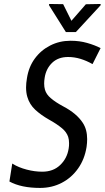

<svg xmlns="http://www.w3.org/2000/svg" viewBox="-20 -923 519 953"><path d="M293.9 -395Q360.8 -359.9 391.1 -313Q412.6 -280.3 412.6 -232.4Q412.6 -213.9 409.7 -193.4Q399.9 -132.3 367.7 -86.9Q335.4 -41 286.6 -15.6Q262.2 -2.9 235.4 3.4Q208.5 9.8 178.7 9.8Q85.4 9.8 26.9 -22V-22.9L40.5 -109.4V-111.3L42 -110.4Q71.8 -91.8 112.8 -81.1Q152.3 -70.8 189 -70.8H189.5H189.9Q244.1 -70.8 278.3 -103.5Q313 -136.2 320.8 -185.5Q323.2 -199.7 322.8 -212.4Q322.8 -230 318.4 -243.7Q310.5 -267.1 288.1 -286.1Q261.7 -308.1 223.6 -329.1Q183.1 -352.1 154.8 -378.4Q126.5 -404.8 115.7 -441.9Q109.4 -462.4 109.4 -489.3Q109.4 -510.3 113.8 -535.2Q122.6 -591.3 152.8 -632.3Q183.1 -673.8 229.5 -697.3Q275.4 -720.7 330.1 -720.7H330.6Q331.1 -720.7 331.5 -720.7Q374.5 -720.7 412.1 -710Q450.2 -699.2 478.5 -684.6H479.5L479 -683.6L439.9 -606L439 -605L438 -605.5Q409.7 -621.6 379.4 -630.9Q349.1 -640.1 317.9 -640.1Q269 -640.1 238.8 -611.3Q208.5 -582 201.7 -537.1Q199.2 -521.5 199.2 -508.3Q199.2 -491.2 203.1 -478Q210 -454.1 231.9 -436Q253.9 -416.5 293.9 -395ZM334.5 -819.8 406.2 -901.9 479.5 -903.3V-897L356.4 -763.7H307.1L223.6 -896.5V-903.3L293.5 -902.3Z"/></svg>

Font: MAUL Condensed Italic
Style: Condenced Regular Italic
Weight: 400
Italic angle: -12°
Designer: MAUL
Version: Version 1.0; 2020; ttfautohint (v1.8.3)